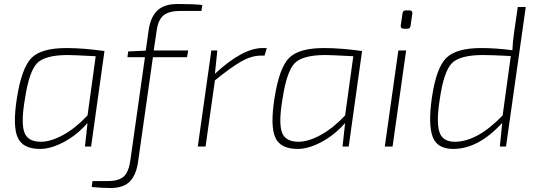

<svg xmlns="http://www.w3.org/2000/svg" viewBox="-20 -735 2688 963"><path d="M437 0H406L419 -118Q365 -57 300 -22.5Q235 12 181 12Q93 12 68 -47Q43 -106 65 -244Q89 -396 138.5 -445Q188 -494 313 -494Q397 -494 504 -479ZM419 -156 460 -453Q346 -459 321 -459Q206 -459 166 -418Q126 -377 105 -239Q85 -122 101.5 -73Q118 -24 185 -24Q235 -24 297.5 -58.5Q360 -93 419 -156Z M990 -680H884Q826 -680 799 -657Q772 -634 765 -576L751 -482H924L918 -448H747L673 73Q664 142 631.5 175Q599 208 535 208Q492 208 440 203L444 173H522Q576 173 601 150Q626 127 634 68L707 -448H619L623 -477L711 -481L725 -580Q734 -648 768.5 -681.5Q803 -715 871 -715Q950 -715 995 -710Z M1318 -494 1307 -456H1288Q1241 -456 1189.5 -426.5Q1138 -397 1058 -332L1011 0H972L1040 -482H1070L1058 -365Q1197 -494 1297 -494Z M1729 0H1698L1711 -118Q1657 -57 1592 -22.5Q1527 12 1473 12Q1385 12 1360 -47Q1335 -106 1357 -244Q1381 -396 1430.5 -445Q1480 -494 1605 -494Q1689 -494 1796 -479ZM1711 -156 1752 -453Q1638 -459 1613 -459Q1498 -459 1458 -418Q1418 -377 1397 -239Q1377 -122 1393.5 -73Q1410 -24 1477 -24Q1527 -24 1589.5 -58.5Q1652 -93 1711 -156Z M2016 -683H2034Q2050 -683 2048 -666L2039 -605Q2038 -591 2023 -591H2006Q1988 -591 1990 -608L1999 -668Q2000 -683 2016 -683ZM1949 0H1910L1978 -482H2017Z M2617 -700 2518 0H2487L2499 -119Q2380 12 2253 12Q2173 12 2150 -49Q2127 -110 2146 -244Q2168 -395 2218.5 -444.5Q2269 -494 2393 -494Q2467 -494 2550 -483Q2551 -521 2559 -576L2577 -700ZM2501 -156 2542 -454Q2445 -459 2403 -459Q2287 -459 2246.5 -418Q2206 -377 2186 -239Q2168 -128 2183 -76Q2198 -24 2261 -24Q2374 -24 2501 -156Z"/></svg>

Font: Exo 2.0 Extra Light
Style: Italic
Weight: 250
Italic angle: -8°
Designer: Natanael Gama
Version: Version 1.001;PS 001.001;hotconv 1.0.70;makeotf.lib2.5.58329